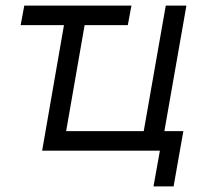

<svg xmlns="http://www.w3.org/2000/svg" viewBox="-20 -540 741 688"><path d="M67 -520H451L438 -450H54ZM217 -70H495L574 -520H648L569 -70H637L602 128H530L553 0H131L212 -466H286Z"/></svg>

Font: Fixel Italic Variable 20240409 Display Thin
Style: Italic
Weight: 100
Italic angle: -10°
Designer: AlfaBravo + MacPaw
Foundry: Kyrylo Tkachov, Marchela Mozhyna, Serhii Makarenko, Maria Weinstein, Zakhar Kryvoshyya
Version: Version 1.211;Glyphs 3.2 (3225)